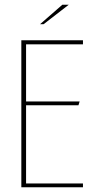

<svg xmlns="http://www.w3.org/2000/svg" viewBox="-20 -790 405 810"><path d="M70 -620H330V-603H90V-362H316L311 -346H90V-16H330V0H70ZM149 -688 243 -770H270L164 -688Z"/></svg>

Font: Smooch Sans Thin
Style: Regular
Weight: 100
Designer: Robert E. Leuschke
Foundry: Robert E. Leuschke
Version: Version 1.010